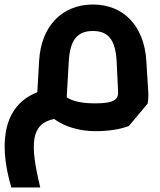

<svg xmlns="http://www.w3.org/2000/svg" viewBox="-20 -579 706 849"><path d="M635 -182 627 -311C617 -465 526 -559 391 -559C255 -559 162 -464 153 -311L145 -171C7 -118 -34 32 30 250H158C111 56 116 -31 219 -53C266 -19 331 1 401 1H402C461 1 511 -7 550 -22L633 -121C636 -140 637 -161 635 -182ZM402 -122H401C346 -122 302 -130 275 -149L284 -305C289 -404 323 -442 391 -442C458 -442 491 -404 496 -305L502 -177C505 -140 487 -122 402 -122Z"/></svg>

Font: Hejaz SemiBold
Style: Regular
Weight: 600
Designer: Bandar Raffah (Arabic) and Santiago Orozco (Latin)
Foundry: Caramella and Typemade
Version: Version 1.010;hotconv 1.0.109;makeotfexe 2.5.65596